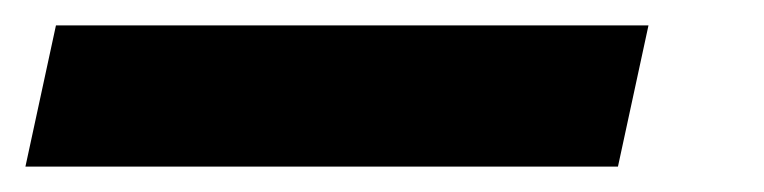

<svg xmlns="http://www.w3.org/2000/svg" viewBox="-118 60 601 151"><path d="M-98 191 -74 80H392L368 191Z"/></svg>

Font: Red Hat Text
Style: Bold Italic
Weight: 700
Italic angle: -12°
Designer: Pentagram, MCKL
Foundry: Pentagram, MCKL
Version: Version 1.023; ttfautohint (v1.8.3)